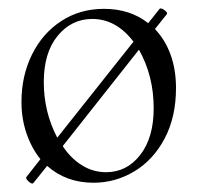

<svg xmlns="http://www.w3.org/2000/svg" viewBox="-20 -420 467 456"><path d="M398 -211Q398 -142 371 -91Q344 -40 299 -13Q254 14 202 14Q137 14 92 -26L59 15L57 16Q53 16 46.5 9.5Q40 3 43 0L76 -42Q55 -68 43 -103Q31 -138 31 -178Q31 -240 56 -290.5Q81 -341 125.5 -370Q170 -399 227 -399Q289 -399 332 -365L359 -399L361 -400Q366 -400 372.5 -394.5Q379 -389 376 -386L348 -351Q372 -326 385 -290.5Q398 -255 398 -211ZM116 -93 297 -321Q256 -375 199 -375Q150 -375 117 -335Q84 -295 84 -225Q84 -154 116 -93ZM345 -163Q345 -240 310 -302L129 -73Q148 -44 174.5 -27.5Q201 -11 232 -11Q281 -11 313 -52Q345 -93 345 -163Z"/></svg>

Font: Cormorant Upright
Style: Regular
Weight: 400
Designer: Christian Thalmann (Catharsis Fonts)
Foundry: Catharsis Fonts
Version: Version 3.302